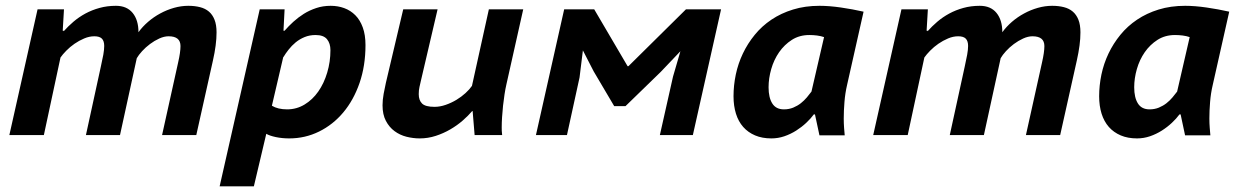

<svg xmlns="http://www.w3.org/2000/svg" viewBox="-20 -472 4337 671"><path d="M280.3 0 332.5 -239.7Q337.9 -263.2 341.1 -281Q344.2 -298.8 344.2 -311.5Q344.2 -328.6 336.2 -336.9Q328.1 -345.2 309.6 -345.2Q292 -345.2 274.2 -337.6Q256.3 -330.1 240.5 -319.1Q224.6 -308.1 211.7 -294.9Q198.7 -281.7 191.4 -271L133.3 0H12.7L111.3 -439.5H203.6L199.2 -364.7H202.6V-362.8Q217.8 -379.9 236.6 -396Q255.4 -412.1 278.3 -424.6Q301.3 -437 327.9 -444.3Q354.5 -451.7 385.3 -451.7Q423.3 -451.7 443.6 -426.8Q463.9 -401.9 463.9 -359.4Q478 -378.9 497.6 -395.8Q517.1 -412.6 540 -425Q563 -437.5 588.1 -444.6Q613.3 -451.7 638.2 -451.7Q660.6 -451.7 679 -447Q697.3 -442.4 710 -431.6Q722.7 -420.9 729.7 -403.1Q736.8 -385.3 736.8 -358.9Q736.8 -336.9 733.6 -312.7Q730.5 -288.6 724.1 -260.3L666 0H546.4L602.5 -253.4Q610.8 -289.6 610.8 -311Q610.8 -345.2 569.3 -345.2Q553.7 -345.2 536.6 -337.4Q519.5 -329.6 504.2 -318.1Q488.8 -306.6 476.6 -293.2Q464.4 -279.8 458 -268.6L399.4 0Z M887.7 -439.5H974.6L970.7 -364.7H974.6Q988.3 -380.4 1005.1 -395.8Q1022 -411.1 1041.7 -423.6Q1061.5 -436 1085 -443.8Q1108.4 -451.7 1135.7 -451.7Q1161.1 -451.7 1183.1 -443.6Q1205.1 -435.5 1221.7 -418.9Q1238.3 -402.3 1247.8 -376.2Q1257.3 -350.1 1257.3 -314.5Q1257.3 -242.2 1236.6 -182.1Q1215.8 -122.1 1179.7 -79.1Q1143.6 -36.1 1095 -12.2Q1046.4 11.7 990.7 11.7Q966.3 11.7 944.1 7.1Q921.9 2.4 910.6 -4.4L867.2 179.2H747.6ZM930.2 -102.5Q951.2 -89.8 983.4 -89.8Q1016.6 -89.8 1044.4 -106.7Q1072.3 -123.5 1092.3 -152.1Q1112.3 -180.7 1123.5 -218.3Q1134.8 -255.9 1134.8 -296.9Q1134.8 -320.3 1122.8 -335Q1110.8 -349.6 1083 -349.6Q1062 -349.6 1044.7 -342.5Q1027.3 -335.4 1013.4 -324Q999.5 -312.5 988.8 -298.8Q978 -285.2 970.2 -272V-273.9Z M1509.3 -439.5 1451.2 -190.9Q1448.7 -179.2 1446 -168Q1443.4 -156.7 1443.4 -143.1Q1443.4 -121.6 1455.1 -110.1Q1466.8 -98.6 1498.5 -98.6Q1517.6 -98.6 1537.4 -105.5Q1557.1 -112.3 1575 -123Q1592.8 -133.8 1606.9 -146.7Q1621.1 -159.7 1629.4 -171.9L1688.5 -439.5H1808.6L1749.5 -175.8Q1746.1 -161.1 1743.2 -142.1Q1740.2 -123 1738 -102.5Q1735.8 -82 1734.6 -62.3Q1733.4 -42.5 1733.4 -26.9Q1733.4 -20 1733.6 -14.9Q1733.9 -9.8 1734.9 0H1638.7L1631.8 -83.5L1630.4 -84Q1616.7 -67.9 1597.2 -50.8Q1577.6 -33.7 1553.7 -19.8Q1529.8 -5.9 1502.7 2.9Q1475.6 11.7 1446.8 11.7Q1423.8 11.7 1400.6 5.9Q1377.4 0 1358.9 -13.7Q1340.3 -27.3 1328.6 -49.6Q1316.9 -71.8 1316.9 -104Q1316.9 -123 1320.8 -144.3Q1324.7 -165.5 1328.6 -182.6L1389.2 -439.5Z M2332 -204.1 2357.9 -293 2289.1 -220.7 2166 -101.1H2126.5L2054.7 -222.7L2017.1 -295.9L2005.4 -201.2L1961.4 0H1853L1951.7 -439.5H2056.6L2173.3 -240.7H2176.3L2377.4 -439.5H2500L2401.4 0H2286.1Z M2940.4 -175.3Q2933.6 -146 2931.2 -115.5Q2928.7 -85 2928.7 -58.1Q2928.7 -41 2929.9 -24.9Q2931.2 -8.8 2932.1 1H2843.8L2828.1 -72.3H2824.2Q2813.5 -57.6 2797.6 -42.7Q2781.7 -27.8 2762.5 -15.6Q2743.2 -3.4 2721.2 4.2Q2699.2 11.7 2675.8 11.7Q2643.6 11.7 2618.9 1.2Q2594.2 -9.3 2577.4 -28.3Q2560.5 -47.4 2552 -74.7Q2543.5 -102.1 2543.5 -135.7Q2543.5 -173.3 2551.5 -211.7Q2559.6 -250 2576.2 -284.9Q2592.8 -319.8 2617.7 -350.3Q2642.6 -380.9 2676 -403.3Q2709.5 -425.8 2751.5 -438.7Q2793.5 -451.7 2844.2 -451.7Q2877.9 -451.7 2918.7 -445.8Q2959.5 -439.9 2998 -431.2ZM2719.7 -89.8Q2737.3 -89.8 2752.2 -95.9Q2767.1 -102.1 2778.8 -111.3Q2790.5 -120.6 2799.8 -131.6Q2809.1 -142.6 2815.9 -151.9L2859.9 -342.3Q2848.6 -346.2 2835.4 -347.9Q2822.3 -349.6 2808.6 -349.6Q2773.9 -349.6 2747.6 -332.8Q2721.2 -315.9 2702.9 -289.6Q2684.6 -263.2 2675.3 -230.7Q2666 -198.2 2666 -167Q2666 -130.9 2679 -110.4Q2691.9 -89.8 2719.7 -89.8Z M3299.3 0 3351.6 -239.7Q3356.9 -263.2 3360.1 -281Q3363.3 -298.8 3363.3 -311.5Q3363.3 -328.6 3355.2 -336.9Q3347.2 -345.2 3328.6 -345.2Q3311 -345.2 3293.2 -337.6Q3275.4 -330.1 3259.5 -319.1Q3243.7 -308.1 3230.7 -294.9Q3217.8 -281.7 3210.4 -271L3152.3 0H3031.7L3130.4 -439.5H3222.7L3218.3 -364.7H3221.7V-362.8Q3236.8 -379.9 3255.6 -396Q3274.4 -412.1 3297.4 -424.6Q3320.3 -437 3346.9 -444.3Q3373.5 -451.7 3404.3 -451.7Q3442.4 -451.7 3462.6 -426.8Q3482.9 -401.9 3482.9 -359.4Q3497.1 -378.9 3516.6 -395.8Q3536.1 -412.6 3559.1 -425Q3582 -437.5 3607.2 -444.6Q3632.3 -451.7 3657.2 -451.7Q3679.7 -451.7 3698 -447Q3716.3 -442.4 3729 -431.6Q3741.7 -420.9 3748.8 -403.1Q3755.9 -385.3 3755.9 -358.9Q3755.9 -336.9 3752.7 -312.7Q3749.5 -288.6 3743.2 -260.3L3685.1 0H3565.4L3621.6 -253.4Q3629.9 -289.6 3629.9 -311Q3629.9 -345.2 3588.4 -345.2Q3572.8 -345.2 3555.7 -337.4Q3538.6 -329.6 3523.2 -318.1Q3507.8 -306.6 3495.6 -293.2Q3483.4 -279.8 3477.1 -268.6L3418.5 0Z M4218.3 -175.3Q4211.4 -146 4209 -115.5Q4206.5 -85 4206.5 -58.1Q4206.5 -41 4207.8 -24.9Q4209 -8.8 4210 1H4121.6L4106 -72.3H4102.1Q4091.3 -57.6 4075.4 -42.7Q4059.6 -27.8 4040.3 -15.6Q4021 -3.4 3999 4.2Q3977.1 11.7 3953.6 11.7Q3921.4 11.7 3896.7 1.2Q3872.1 -9.3 3855.2 -28.3Q3838.4 -47.4 3829.8 -74.7Q3821.3 -102.1 3821.3 -135.7Q3821.3 -173.3 3829.3 -211.7Q3837.4 -250 3854 -284.9Q3870.6 -319.8 3895.5 -350.3Q3920.4 -380.9 3953.9 -403.3Q3987.3 -425.8 4029.3 -438.7Q4071.3 -451.7 4122.1 -451.7Q4155.8 -451.7 4196.5 -445.8Q4237.3 -439.9 4275.9 -431.2ZM3997.6 -89.8Q4015.1 -89.8 4030 -95.9Q4044.9 -102.1 4056.6 -111.3Q4068.4 -120.6 4077.6 -131.6Q4086.9 -142.6 4093.8 -151.9L4137.7 -342.3Q4126.5 -346.2 4113.3 -347.9Q4100.1 -349.6 4086.4 -349.6Q4051.8 -349.6 4025.4 -332.8Q3999 -315.9 3980.7 -289.6Q3962.4 -263.2 3953.1 -230.7Q3943.8 -198.2 3943.8 -167Q3943.8 -130.9 3956.8 -110.4Q3969.7 -89.8 3997.6 -89.8Z"/></svg>

Font: PT Astra Sans
Style: Bold Italic
Weight: 700
Italic angle: -16°
Designer: A.Korolkova, I. Chaeva
Foundry: ParaType Ltd
Version: Version 1.002W